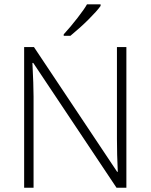

<svg xmlns="http://www.w3.org/2000/svg" viewBox="-20 -885 710 905"><path d="M575.7 0H529.3L136.7 -588.4H132.8Q138.2 -483.4 138.2 -429.7V0H93.8V-663.1H140.1L532.2 -75.2H535.2Q531.2 -156.7 531.2 -230.5V-663.1H575.7ZM280.3 -723.1Q313.5 -759.3 345.9 -801.3Q378.4 -843.3 390.1 -864.7H454.1V-856.9Q437.5 -833.5 398.4 -794.4Q359.4 -755.4 312 -716.3H280.3Z"/></svg>

Font: Bpm'online Open Sans Light
Style: Regular
Weight: 300
Foundry: Ascender Corporation
Version: Version 1.10